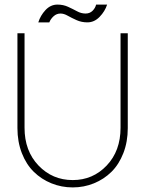

<svg xmlns="http://www.w3.org/2000/svg" viewBox="-20 -805 649 837"><path d="M244 -746Q226.5 -746 213.5 -734Q200.5 -722 195 -707.5H147Q156 -737 178.2 -761Q200.5 -785 230.5 -785Q256 -785 277 -775.2Q298 -765.5 316 -755.8Q334 -746 353 -746Q371.5 -746 383.5 -758Q395.5 -770 399 -785H447Q437.5 -755.5 414.2 -731.5Q391 -707.5 361 -707.5Q335.5 -707.5 313.8 -717.2Q292 -727 275.2 -736.5Q258.5 -746 244 -746ZM505.5 -660H537V-246.5Q537 -187 517.8 -137.5Q498.5 -88 465.8 -55.8Q433 -23.5 389.5 -5.8Q346 12 297 12Q248 12 204.2 -5.8Q160.5 -23.5 127.5 -55.8Q94.5 -88 75.2 -137.5Q56 -187 56 -246.5V-660H87V-248Q87 -147 147.8 -83.5Q208.5 -20 297 -20Q385 -20 445.2 -83.5Q505.5 -147 505.5 -248Z"/></svg>

Font: League Spartan ExtraLight
Style: Regular
Weight: 200
Foundry: The League of Moveable Type
Version: Version 2.002